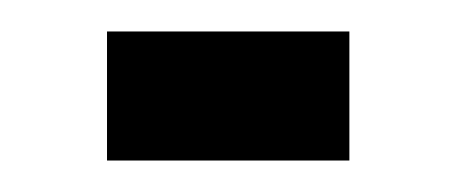

<svg xmlns="http://www.w3.org/2000/svg" viewBox="-20 -408 290 122"><path d="M48 -306V-388H202V-306Z"/></svg>

Font: Foldit
Style: Regular
Weight: 400
Version: Version 1.003